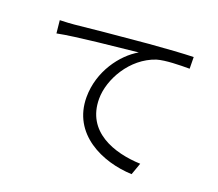

<svg xmlns="http://www.w3.org/2000/svg" viewBox="-124 -898 1249 1101"><g transform="rotate(20 500.0 -347.5)"><path d="M87 -660 95 -582C202 -604 466 -629 576 -641C480 -586 382 -456 382 -298C382 -73 595 22 776 29L802 -44C640 -50 453 -113 453 -314C453 -432 539 -588 685 -637C736 -652 823 -653 882 -653L881 -724C815 -722 724 -716 614 -707C430 -691 237 -672 175 -665C155 -663 125 -661 87 -660Z"/></g></svg>

Font: ChiuKong Gothic MN Normal
Style: Regular
Weight: 350
Designer: Ryoko NISHIZUKA 西塚涼子 (kana, bopomofo & ideographs); Paul D. Hunt (Latin, Greek & Cyrillic); Sandoll Communications 산돌커뮤니
Foundry: Adobe
Version: Version 1.300